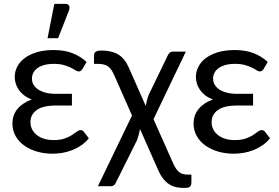

<svg xmlns="http://www.w3.org/2000/svg" viewBox="-20 -766 1404 965"><path d="M426.5 -71Q410 -50.5 389 -36Q368 -21.5 344.2 -12Q320.5 -2.5 295 2Q269.5 6.5 244.5 6.5Q203 6.5 166.5 -4Q130 -14.5 102.2 -34.2Q74.5 -54 58.5 -82Q42.5 -110 42.5 -145Q42.5 -188.5 68.5 -219.2Q94.5 -250 139.5 -266Q116 -275 99.8 -288Q83.5 -301 73.5 -316Q63.5 -331 58.8 -347.2Q54 -363.5 54 -379Q54 -405.5 66.2 -430Q78.5 -454.5 103 -473.2Q127.5 -492 164 -503.2Q200.5 -514.5 249.5 -514.5Q305.5 -514.5 346.2 -498Q387 -481.5 415 -454.5L395 -420Q389.5 -412 385.2 -409.5Q381 -407 374.5 -407Q368 -407 359 -413Q350 -419 335.8 -426Q321.5 -433 300.8 -439Q280 -445 250.5 -445Q222.5 -445 202 -439.2Q181.5 -433.5 167.8 -423.2Q154 -413 147.2 -399.5Q140.5 -386 140.5 -371Q140.5 -354.5 148.5 -340.5Q156.5 -326.5 172 -316.2Q187.5 -306 209.5 -300.2Q231.5 -294.5 259.5 -294.5H341.5V-235.5H259.5Q195.5 -235.5 164.2 -212.8Q133 -190 133 -152.5Q133 -133 141 -116.5Q149 -100 164.2 -87.8Q179.5 -75.5 201 -68.8Q222.5 -62 249.5 -62Q282.5 -62 304.5 -69.8Q326.5 -77.5 341.2 -87Q356 -96.5 365.8 -104.2Q375.5 -112 384.5 -112Q395.5 -112 401.5 -103.5ZM219 -574 253 -746.5H308.5Q322 -746.5 327 -737.8Q332 -729 327 -714.5L272 -574Z M942 111.5V147.5Q942 157 940.2 163Q938.5 169 934.5 172.5Q930.5 176 923.2 177.2Q916 178.5 905 178.5Q884.5 178.5 866 174.8Q847.5 171 831 160.5Q814.5 150 799.8 131.5Q785 113 772.5 83L683.5 -118Q681 -102.5 677.2 -88.2Q673.5 -74 669.5 -63L562.5 151.5Q560 158.5 553.5 164.2Q547 170 535.5 170H472L643.5 -185.5L552.5 -391.5Q545.5 -406.5 538.5 -416.5Q531.5 -426.5 522 -433Q512.5 -439.5 500 -442.2Q487.5 -445 470 -445H452.5V-478.5Q452.5 -485.5 453 -491.5Q453.5 -497.5 456.8 -502Q460 -506.5 467.8 -509.2Q475.5 -512 490.5 -512Q541 -512 574 -492.5Q607 -473 627.5 -426L712.5 -233.5Q715 -248.5 718.8 -262.5Q722.5 -276.5 726.5 -287.5L823.5 -488Q826.5 -495 832.8 -500.8Q839 -506.5 850.5 -506.5H914L751.5 -167L851 56.5Q864 85.5 879.8 98.5Q895.5 111.5 924 111.5Z M1337 -71Q1320.5 -50.5 1299.5 -36Q1278.5 -21.5 1254.8 -12Q1231 -2.5 1205.5 2Q1180 6.5 1155 6.5Q1113.5 6.5 1077 -4Q1040.5 -14.5 1012.8 -34.2Q985 -54 969 -82Q953 -110 953 -145Q953 -188.5 979 -219.2Q1005 -250 1050 -266Q1026.5 -275 1010.2 -288Q994 -301 984 -316Q974 -331 969.2 -347.2Q964.5 -363.5 964.5 -379Q964.5 -405.5 976.8 -430Q989 -454.5 1013.5 -473.2Q1038 -492 1074.5 -503.2Q1111 -514.5 1160 -514.5Q1216 -514.5 1256.8 -498Q1297.5 -481.5 1325.5 -454.5L1305.5 -420Q1300 -412 1295.8 -409.5Q1291.5 -407 1285 -407Q1278.5 -407 1269.5 -413Q1260.5 -419 1246.2 -426Q1232 -433 1211.2 -439Q1190.5 -445 1161 -445Q1133 -445 1112.5 -439.2Q1092 -433.5 1078.2 -423.2Q1064.5 -413 1057.8 -399.5Q1051 -386 1051 -371Q1051 -354.5 1059 -340.5Q1067 -326.5 1082.5 -316.2Q1098 -306 1120 -300.2Q1142 -294.5 1170 -294.5H1252V-235.5H1170Q1106 -235.5 1074.8 -212.8Q1043.5 -190 1043.5 -152.5Q1043.5 -133 1051.5 -116.5Q1059.5 -100 1074.8 -87.8Q1090 -75.5 1111.5 -68.8Q1133 -62 1160 -62Q1193 -62 1215 -69.8Q1237 -77.5 1251.8 -87Q1266.5 -96.5 1276.2 -104.2Q1286 -112 1295 -112Q1306 -112 1312 -103.5Z"/></svg>

Font: Lato-Regular
Style: Regular
Weight: 400
Designer: Lukasz Dziedzic with Adam Twardoch and Botio Nikoltchev
Foundry: tyPoland Lukasz Dziedzic
Version: Version 2.015; 2015-08-06; http://www.latofonts.com/